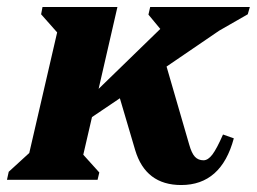

<svg xmlns="http://www.w3.org/2000/svg" viewBox="-46 -516 737 551"><path d="M-26 0 -21 -23 38 -77 118 -423 72 -475 76 -496H291L237 -261L414 -433L380 -474L385 -496H671L665 -475L583 -428L432 -325L497 -101Q504 -76 513.5 -66Q523 -56 538 -56Q551 -56 563.5 -72.5Q576 -89 594 -130L625 -119Q589 15 474 15Q372 15 342 -85L298 -234L218 -180L193 -72L239 -21L234 0Z"/></svg>

Font: Platypi
Style: Bold Italic
Weight: 700
Italic angle: -13°
Designer: David Sargent
Foundry: Bolt Cutter Type
Version: Version 1.200; ttfautohint (v1.8.4.7-5d5b)